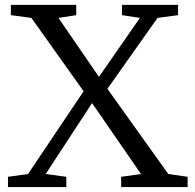

<svg xmlns="http://www.w3.org/2000/svg" viewBox="-20 -756 790 776"><path d="M23.9 -736.3H288.1V-694.8L216.3 -683.6L379.9 -445.3L545.4 -683.6L473.1 -694.8V-736.3H699.7V-694.8L616.7 -683.6L414.1 -397L660.2 -52.7L738.3 -41.5V0H469.7V-41.5L549.8 -52.7L352.1 -339.4L164.6 -52.7L248 -41.5V0H12.2V-41.5L93.3 -52.7L317.9 -387.2L106.9 -683.6L23.9 -694.8Z"/></svg>

Font: Habibi
Style: Regular
Weight: 400
Designer: Magnus Gaarde
Foundry: Magnus Gaarde
Version: Version 1.001